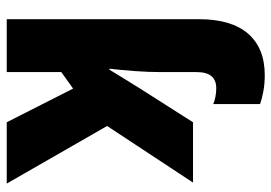

<svg xmlns="http://www.w3.org/2000/svg" viewBox="-138 -668 806 570"><g transform="rotate(90 265.0 -383.0)"><path d="M37 -571Q37 -667 80 -716.5Q123 -766 203 -766Q230 -766 253 -761.5Q276 -757 289 -752V-613Q280 -617 267.5 -619.5Q255 -622 242 -622Q194 -622 194 -564V-456Q194 -421 191 -380Q188 -339 184 -305H187Q201 -328 214.5 -350Q228 -372 243 -396L343 -553H522L354 -298L525 0H343L243 -197L194 -162V0H37Z"/></g></svg>

Font: Noto Sans Mono Condensed Black
Style: Regular
Weight: 900
Width: 3
Designer: Monotype Design Team
Foundry: Monotype Imaging Inc.
Version: Version 2.014